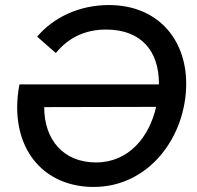

<svg xmlns="http://www.w3.org/2000/svg" viewBox="-20 -730 780 760"><path d="M609 -396H57C51 -365 48 -334 48 -306C48 -111 173 10 351 10C570 10 717 -189 717 -399C717 -576 603 -710 411 -710C292 -710 191 -660 127 -585L201 -520C249 -579 314 -613 400 -613C536 -613 609 -531 609 -400ZM155 -305V-306L598 -307C571 -188 490 -87 360 -87C232 -87 155 -176 155 -305Z"/></svg>

Font: Fixel Display 20240404 Medium
Style: Italic
Weight: 500
Italic angle: -10°
Designer: AlfaBravo + MacPaw
Foundry: Kyrylo Tkachov, Marchela Mozhyna, Serhii Makarenko, Maria Weinstein, Zakhar Kryvoshyya
Version: Version 1.211;Glyphs 3.2 (3225)